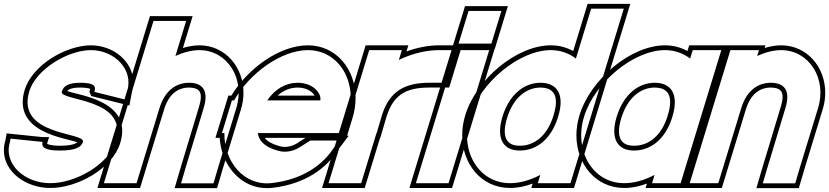

<svg xmlns="http://www.w3.org/2000/svg" viewBox="-31 -889 4318 1000"><path d="M631.3 -413 623.1 -370 462.3 -410 461.3 -413C470.4 -443 455.7 -457 390 -458C325 -458 300.1 -442 291 -412C275.4 -361 643.8 -382 570.9 -150C535.4 -34 362.8 66 230.1 65C99.1 65 -14.9 -33 20.9 -150L24.1 -167L188.9 -150H190.9C182.6 -123 203.8 -104 282.1 -105C361.1 -105 392.3 -122 400.6 -149L400.9 -150C416.8 -202 51.7 -179 121.3 -413C156.4 -528 320.7 -627 442 -628C565 -628 666.1 -527 631.3 -413ZM655.6 -407C660.9 -425.2 663.1 -440.9 663.2 -457.7C663.8 -569.3 559.2 -653 441.9 -653C310.6 -651.9 137 -549.8 97.3 -420.2C30.6 -195.8 317.3 -170.3 371.6 -148C363.7 -140.3 339.2 -130 281.9 -130C236.7 -129.4 217.1 -137.7 214.2 -140.2C214.3 -140.8 214.4 -141.5 214.8 -142.7L224.6 -175H190.9C135.3 -180.7 81.5 -186.2 26.6 -191.9L3.7 -194.2L-3.5 -155.9C-8.6 -138.4 -10.8 -123.2 -10.8 -107C-11 9.2 107.2 90 230 90C371.7 91.1 554.7 -11.6 594.7 -142.6C665.1 -366.4 372.6 -392.7 319.5 -414.7C325.5 -423.1 340.9 -433 389.8 -433C418.4 -432.6 434.9 -428.3 438.7 -426.3C438.5 -424.6 438.2 -423 437.4 -420.3L434.9 -412.3L443.4 -389L642.8 -339.4Z M1106.1 -20 1080.8 66H911.8L936.8 -19L1029.7 -326C1056.3 -413 1028.7 -457 955 -458C882 -458 826.3 -413 799.7 -326L773.7 -241L706.1 -20L680.1 65H510.1L536.1 -20L603.7 -241L629.7 -326L742.5 -695L768.5 -780H938.5L912.5 -695L882.7 -597.5C924.6 -616.6 967.2 -627.7 1007 -628C1154 -628 1247.1 -478 1199.7 -326ZM1130.1 -12.8 1223.6 -318.6C1232.7 -347.8 1237.1 -377.3 1237.1 -405.7C1237.5 -537.7 1143.8 -653 1006.9 -653C978.8 -652.8 948.9 -647.4 921.5 -639.1L972.3 -805H750L476.3 90H698.6L823.6 -318.7C847.9 -398.2 894.6 -433 954.9 -433C966.4 -432.8 976.6 -431.3 984.3 -429C1011.3 -420.7 1026.1 -399.9 1005.7 -333.2L912.9 -26.1L878.4 91H1099.5Z M1360.9 -366H1636.9C1645.5 -394 1608.7 -457 1520 -458C1457.3 -458 1401 -425.5 1360.9 -366ZM1137.7 -196H1124.9L1150.9 -281L1176.9 -366H1188.1C1269.8 -509.5 1434.2 -627.2 1572 -628C1737 -628 1835 -458 1780.9 -281L1754.9 -196H1669.9H1311.5C1319.9 -144.9 1360.7 -119.9 1416.8 -104H1417.8C1451.4 -93 1493.6 -100 1526.7 -120L1585 -157H1735L1713.1 -128C1652.9 -29 1545.2 45 1388.4 64C1240.3 83.4 1135.2 -47.4 1137.7 -196ZM1415 -391C1445.8 -419 1481.4 -433 1519.9 -433C1570.1 -432.4 1597.4 -408.7 1607.7 -391ZM1560.4 -171 1513.5 -141.2C1485 -124.3 1450.6 -119.6 1425.6 -127.8L1421.8 -129H1420.3C1383.8 -139.8 1360.5 -153.5 1347.8 -171ZM1776.8 -182 1804.8 -273.7C1815.7 -309.2 1820.9 -344.6 1820.9 -378.7C1820.9 -526.3 1722.4 -653 1571.9 -653C1425.1 -652.1 1261 -534.2 1173.8 -391H1158.4L1091.1 -171H1113.2C1113.7 -163.2 1114.4 -156.1 1115.3 -148.6C1133.3 -9.7 1241.6 108.4 1391.6 88.8C1554.4 69.1 1669.4 -9.1 1733.8 -113.9L1785.2 -182Z M2046.3 -576.6C2114 -609.8 2187.1 -628 2257 -628H2342L2290 -458H2205C2073.1 -458 1996.5 -410.5 1958.3 -288.9L1956.5 -283L1931.2 -197H1930.2L1876.1 -20L1850.1 65H1680.1L1706.1 -20L1785.9 -281C1786.3 -282.2 1786.6 -283.4 1787 -284.6L1866 -543L1892 -628H2062ZM2086 -620.9 2095.8 -653H1873.5L1763.1 -292C1762.7 -290.7 1762.3 -289.4 1762 -288.3L1646.3 90H1868.6L1948.7 -172H1949.9L1980.5 -275.8L1982.2 -281.5C2017.1 -392.8 2080.7 -433 2205 -433H2308.5L2375.8 -653H2257C2200.3 -653 2140.5 -641.2 2086 -620.9Z M2442.4 -662H2357.4L2409.4 -832H2494.4H2495.4H2580.4L2528.4 -662H2443.4ZM2321 -543 2347 -628H2517L2491 -543L2331.1 -20L2305.1 65H2135.1L2161.1 -20ZM2323.6 -637H2546.9L2614.2 -857H2390.9ZM2328.5 -653 2101.3 90H2323.6L2550.8 -653Z M2416.2 -282C2470.3 -459 2672.7 -627 2837 -628C2888 -628 2932.7 -611.6 2968.5 -583.9L3022 -759L3048 -844H3218L3192 -759L3047.3 -285.5L3046.2 -282L2966.1 -20L2940.1 65H2770.1L2783.3 21.9C2730.9 49.3 2676.4 65.3 2625.1 65C2460.1 65 2362.1 -105 2416.2 -282ZM2586.2 -282C2551.7 -169 2588.8 -104 2677.1 -105C2764.6 -105 2839.7 -165.8 2874.4 -276.1L2876.2 -282C2910.5 -394 2873.7 -457 2785 -458C2696 -458 2620.5 -394 2586.2 -282ZM2392.3 -289.3C2381.5 -253.8 2376.3 -218.4 2376.3 -184.3C2376.2 -36.7 2474.8 90 2625.1 90C2664.1 90.2 2704.7 81.6 2743.3 67.2L2736.3 90H2958.6L3251.8 -869H3029.5L2954.4 -623.1C2919.5 -642.5 2880.4 -653 2836.9 -653C2658.2 -651.9 2449.4 -476.1 2392.3 -289.3ZM2610.1 -274.7C2642.2 -379.7 2709.8 -433 2784.9 -433C2797.4 -432.9 2808.7 -431.2 2817.8 -428.4C2857.9 -416.3 2879.5 -378.1 2852.3 -289.3L2850.5 -283.5C2818.2 -180.7 2751.5 -130 2677 -130C2663.5 -129.8 2652.6 -131.4 2643.3 -134.2C2604.7 -145.9 2582.8 -185.4 2610.1 -274.7Z M3010.9 -281C3065.3 -459 3267.7 -627 3432 -628C3483 -628 3527.7 -611.6 3563.5 -583.8L3577 -628H3747L3721 -543L3642 -284.5L3640.9 -281L3561.1 -20L3535.1 65H3365.1L3378.3 21.9C3325.9 49.3 3271.4 65.3 3220.1 65C3055.1 65 2957.1 -105 3010.9 -281ZM3180.9 -281C3146.7 -169 3183.8 -104 3272.1 -105C3359.6 -105 3434.7 -165.8 3469.1 -275.2L3470.9 -281C3505.5 -394 3468.7 -457 3380 -458C3291 -458 3215.5 -394 3180.9 -281ZM2987 -288.3C2976.3 -253.2 2971.1 -218.1 2971.1 -184.3C2971 -37 3069.6 90 3220.1 90C3259.1 90.2 3299.7 81.6 3338.3 67.2L3331.3 90H3553.6L3780.8 -653H3558.5L3549.4 -623.1C3514.5 -642.5 3475.4 -653 3431.9 -653C3253.1 -651.9 3044.4 -476.1 2987 -288.3ZM3204.8 -273.7C3237.2 -379.7 3304.8 -433 3379.9 -433C3392.4 -432.9 3403.7 -431.2 3412.7 -428.5C3452.8 -416.4 3474.5 -378.1 3447 -288.3L3445.3 -282.6C3413.2 -180.7 3346.5 -130 3272 -130C3258.5 -129.8 3247.5 -131.4 3238.2 -134.2C3199.6 -146 3177.8 -185.4 3204.8 -273.7Z M3912.7 -597.5C3954.6 -616.6 3997.2 -627.7 4037 -628C4184 -628 4277.1 -478 4229.7 -326L4136.1 -20L4110.8 66H3941.8L3966.8 -19L4059.7 -326C4086.3 -413 4058.7 -457 3985 -458C3912 -458 3856.3 -413 3829.7 -326L3803.7 -241L3736.1 -20L3710.1 65H3540.1L3566.1 -20L3633.7 -241L3659.7 -326L3726 -543L3752 -628H3922ZM3951.5 -639.1 3955.8 -653H3733.5L3506.3 90H3728.6L3853.6 -318.7C3877.9 -398.2 3924.6 -433 3984.9 -433C3996.4 -432.8 4006.6 -431.3 4014.3 -429C4041.3 -420.7 4056.1 -399.9 4035.7 -333.2L3942.9 -26.1L3908.4 91H4129.5L4160.1 -12.8L4253.6 -318.6C4262.7 -347.8 4267.1 -377.3 4267.1 -405.7C4267.5 -537.7 4173.8 -653 4036.9 -653C4008.8 -652.8 3978.9 -647.4 3951.5 -639.1Z"/></svg>

Font: Nordica Plus
Style: NordicaClassicBkOblOl
Weight: 900
Version: Version 1.01